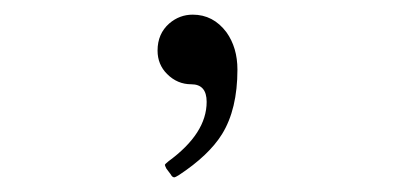

<svg xmlns="http://www.w3.org/2000/svg" viewBox="-20 -125 540 262"><path d="M243 -105Q271 -105 289 -81Q304 -60 304 -30Q304 24 283 58Q265 87 224 114Q219 117 218 117Q215 117 213 113L207 105Q205 101 205 100Q205 99 210 95Q262 57 262 14Q262 -10 241 -10Q222 -10 208 -24Q195 -37 195 -56Q195 -79 211 -93Q225 -105 243 -105Z"/></svg>

Font: LuenTai2017
Style: Regular
Weight: 400
Designer: LuenTai
Foundry: Microsoft Corpration
Version: Version 1.00 November 27, 2016, initial release